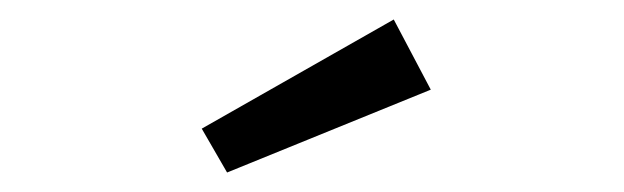

<svg xmlns="http://www.w3.org/2000/svg" viewBox="-20 -817 640 197"><path d="M422 -725 213 -640 187 -685 384 -797Z"/></svg>

Font: Fira Mono
Style: Regular
Weight: 400
Designer: Carrois Corporate & Edenspiekermann AG
Foundry: Carrois Corporate GbR & Edenspiekermann AG
Version: Version 3.206